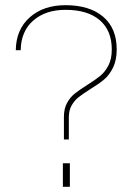

<svg xmlns="http://www.w3.org/2000/svg" viewBox="-20 -722 521 742"><path d="M316 -393Q348 -413 367 -428.5Q386 -444 399 -469Q412 -494 412 -531Q412 -604 365.5 -644Q319 -684 233 -684Q156 -684 108.5 -642.5Q61 -601 60 -528H41Q42 -608 95 -655Q148 -702 233 -702Q326 -702 378.5 -657.5Q431 -613 431 -531Q431 -489 416.5 -460Q402 -431 381.5 -414Q361 -397 328 -377Q300 -359 284 -346.5Q268 -334 257 -315Q246 -296 246 -269V-183H227V-270Q227 -302 239 -324Q251 -346 268.5 -360Q286 -374 316 -393ZM223 -91H250V0H223Z"/></svg>

Font: Hanken Grotesk Thin
Style: Regular
Weight: 100
Designer: Alfredo Marco Pradil
Foundry: Hanken Design Co.
Version: Version 3.014